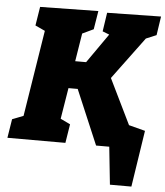

<svg xmlns="http://www.w3.org/2000/svg" viewBox="-72 -763 875 1016"><g transform="rotate(5 365.5 -255.0)"><path d="M312 -100 296 0H-12L4 -100L63 -123L136 -581L84 -605L100 -705L409 -710L393 -612L334 -584L310 -435H368L477 -591L441 -605L456 -705L742 -710L727 -610L672 -587L506 -363L625 -119L667 -100L652 0H459L336 -290H287L260 -125ZM550 200 529 0H483L507 -153L710 -100L664 200Z"/></g></svg>

Font: Bitter Black
Style: Italic
Weight: 900
Italic angle: -9°
Designer: Sol Matas, and Bitter project Authors
Foundry: Sol Matas
Version: Version 2.001